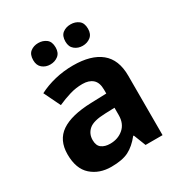

<svg xmlns="http://www.w3.org/2000/svg" viewBox="-177 -879 959 1017"><g transform="rotate(-30 302.0 -371.0)"><path d="M302 -557Q412 -557 470.5 -509.5Q529 -462 529 -364V0H425L396 -74H392Q357 -30 318 -10Q279 10 211 10Q138 10 90 -32.5Q42 -75 42 -163Q42 -250 103 -291.5Q164 -333 286 -337L381 -340V-364Q381 -407 358.5 -427Q336 -447 296 -447Q256 -447 218 -435.5Q180 -424 142 -407L93 -508Q137 -531 190.5 -544Q244 -557 302 -557ZM323 -251Q251 -249 223 -225Q195 -201 195 -162Q195 -128 215 -113.5Q235 -99 267 -99Q315 -99 348 -127.5Q381 -156 381 -208V-253ZM134 -686Q134 -721 154 -736.5Q174 -752 202 -752Q230 -752 250.5 -736.5Q271 -721 271 -686Q271 -653 250.5 -637Q230 -621 202 -621Q174 -621 154 -637.5Q134 -654 134 -686ZM331 -686Q331 -721 351 -736.5Q371 -752 400 -752Q428 -752 448.5 -736.5Q469 -721 469 -686Q469 -653 448.5 -637Q428 -621 400 -621Q372 -621 351.5 -637.5Q331 -654 331 -686Z"/></g></svg>

Font: Noto Sans Adlam Unjoined
Style: Regular
Weight: 400
Designer: Mark Jamra, Neil Patel
Foundry: JamraPatel LLC
Version: Version 3.001